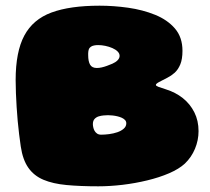

<svg xmlns="http://www.w3.org/2000/svg" viewBox="-20 -615 740 675"><path d="M325.5 40Q262 40 214 35.5Q166 31 132.8 17Q99.5 3 79.8 -25Q60 -53 53 -100Q50 -120.5 47.2 -143.2Q44.5 -166 42.2 -190Q40 -214 38.5 -238.5Q37 -263 36 -287Q35 -311 35 -333.5Q35 -433 65.5 -490Q96 -547 161 -571Q226 -595 330 -595Q379.5 -595 430.8 -587.8Q482 -580.5 525.2 -563Q568.5 -545.5 595 -514.8Q621.5 -484 621.5 -436.5Q621.5 -407 613.8 -388.5Q606 -370 594 -359.2Q582 -348.5 568 -341.5Q551 -333 539.5 -326.8Q528 -320.5 528 -316.5Q528 -313 537.5 -309.5Q547 -306 563 -301Q597 -290.5 622.8 -270Q648.5 -249.5 663.2 -220.2Q678 -191 678 -154Q678 -122 665.5 -92Q653 -62 630 -40Q609.5 -21 574.8 -6Q540 9 497.5 19.2Q455 29.5 410.5 34.8Q366 40 325.5 40ZM335.5 -141.5Q348.5 -141.5 363.8 -143.5Q379 -145.5 392.8 -150.2Q406.5 -155 415.2 -162.8Q424 -170.5 424 -181.5Q424 -188 419.8 -192.8Q415.5 -197.5 408.5 -200.8Q401.5 -204 393.2 -206Q385 -208 376.2 -209Q367.5 -210 360 -210Q353.5 -210 344.5 -209.2Q335.5 -208.5 326.8 -205.8Q318 -203 312.2 -196.5Q306.5 -190 306.5 -178.5Q306.5 -174 307.8 -167.8Q309 -161.5 312.2 -155.5Q315.5 -149.5 321.2 -145.5Q327 -141.5 335.5 -141.5ZM320.5 -376Q328.5 -376 337.5 -378Q346.5 -380 356 -383.5Q365.5 -387 375 -391Q386.5 -396 393.5 -403.2Q400.5 -410.5 400.5 -418.5Q400.5 -427 393.5 -434Q386.5 -441 375 -446Q363.5 -451 350.2 -453.8Q337 -456.5 325 -456.5Q317.5 -456.5 311 -455.2Q304.5 -454 300 -451Q295.5 -448 293 -443.5Q292 -441.5 291.5 -439Q291 -436.5 290.5 -433.8Q290 -431 290 -427.8Q290 -424.5 290 -421.5Q290 -399 296.8 -387.5Q303.5 -376 320.5 -376Z"/></svg>

Font: Gluten Black
Style: Regular
Weight: 900
Designer: Tyler Finck
Foundry: Etcetera Type Company
Version: Version 1.300